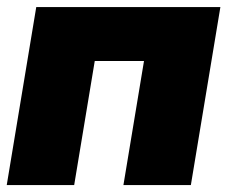

<svg xmlns="http://www.w3.org/2000/svg" viewBox="-20 -536 659 556"><path d="M618.2 -515.6 532.7 0H337.4L397 -359.4H254.4L194.8 0H-0.5L85 -515.6Z"/></svg>

Font: Inter Display Black
Style: Italic
Weight: 900
Italic angle: -9.39999°
Designer: Rasmus Andersson
Foundry: rsms
Version: Version 4.000;git-a52131595